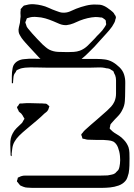

<svg xmlns="http://www.w3.org/2000/svg" viewBox="-20 -846 644 925"><path d="M600 -12Q597 -2 594 8Q591 18 584 26Q571 41 551 48Q531 55 510.5 57Q490 59 475 59H133Q123 58 113 58Q103 58 93 54Q89 52 84.5 50.5Q80 49 77 47Q75 45 72.5 41.5Q70 38 68 36Q67 34 65 32Q63 30 62 29Q61 27 62.5 22.5Q64 18 65 16Q65 14 65 12.5Q65 11 66 10Q68 8 71 8Q74 6 77.5 4.5Q81 3 85 2Q92 0 99.5 0Q107 0 114 0H424Q443 0 461.5 0Q480 0 499 -1Q507 -3 517 -4.5Q527 -6 534 -11Q536 -12 537.5 -14Q539 -16 540 -17L550 -27Q554 -34 555.5 -42.5Q557 -51 558 -58Q560 -73 558 -94.5Q556 -116 548.5 -135.5Q541 -155 526 -164Q515 -169 501.5 -170Q488 -171 476 -172Q458 -172 440 -172Q422 -172 404 -173Q399 -173 394.5 -174.5Q390 -176 385 -177Q379 -177 377 -179Q376 -181 375.5 -185Q375 -189 374 -190Q373 -192 372 -194.5Q371 -197 372 -198Q372 -200 374 -202Q376 -204 377 -205Q384 -215 390 -220Q404 -233 418 -245Q432 -257 446 -269Q459 -280 471 -291Q483 -302 496 -313Q506 -322 515.5 -332.5Q525 -343 531 -356Q539 -374 539 -395Q539 -416 539 -435Q539 -446 539 -459Q539 -472 535 -483Q533 -488 530 -493Q529 -495 528 -498.5Q527 -502 525 -504L518 -508Q515 -510 512 -512Q509 -514 506 -515Q498 -517 493 -517Q474 -522 453.5 -521Q433 -520 413 -520H208Q186 -520 155 -521Q124 -522 101 -520Q93 -519 85.5 -517.5Q78 -516 70 -512Q68 -511 65 -510Q62 -509 60 -507Q58 -505 56 -499Q52 -495 48 -487Q45 -480 44.5 -470.5Q44 -461 43 -453Q43 -451 43 -448Q43 -445 40 -445Q39 -445 38.5 -444.5Q38 -444 38 -444Q37 -445 37 -448Q37 -451 37 -452V-479Q37 -489 38 -499Q39 -509 41 -519Q42 -521 42.5 -524Q43 -527 44 -529Q51 -544 65.5 -552Q80 -560 96 -561Q119 -564 147 -563Q175 -562 197 -562H448Q467 -562 485.5 -559.5Q504 -557 521 -548Q539 -538 555.5 -522Q572 -506 578 -486Q584 -467 583.5 -445.5Q583 -424 583 -404Q583 -382 581.5 -359Q580 -336 569 -316Q561 -299 547 -285Q533 -271 521 -257Q519 -255 516.5 -252Q514 -249 512 -246Q511 -244 511 -240.5Q511 -237 510 -235Q510 -234 509 -231Q508 -228 509 -226Q509 -225 511 -223.5Q513 -222 514 -221Q520 -214 530 -207Q542 -200 554 -192Q566 -184 576 -173Q591 -158 599 -137Q603 -124 603.5 -110Q604 -96 604 -82Q604 -65 603.5 -48Q603 -31 600 -12ZM31 -100Q30 -123 29.5 -152Q29 -181 41 -203Q48 -217 59.5 -228.5Q71 -240 82 -250Q86 -253 88.5 -257.5Q91 -262 93 -266Q94 -268 96 -270.5Q98 -273 98 -274L92 -284Q91 -286 89.5 -289Q88 -292 86 -294Q83 -299 78 -302.5Q73 -306 70 -310Q69 -312 68.5 -314.5Q68 -317 66 -319Q65 -321 63.5 -324.5Q62 -328 62 -329Q62 -331 64 -333Q66 -335 67 -336Q69 -338 70.5 -341.5Q72 -345 73 -346Q76 -348 81.5 -347.5Q87 -347 91 -348Q110 -350 129.5 -349Q149 -348 168 -348Q174 -348 180 -348Q186 -348 192 -347Q194 -347 197.5 -347Q201 -347 203 -346Q206 -345 209 -342Q212 -339 218 -334Q218 -333 216.5 -330Q215 -327 215 -325Q214 -323 213 -319.5Q212 -316 210 -314Q208 -310 203 -306Q198 -302 194 -299Q179 -284 156 -264.5Q133 -245 110 -226Q87 -207 72 -192Q59 -179 50 -163.5Q41 -148 39 -129Q38 -123 37.5 -117Q37 -111 36 -105Q36 -104 36.5 -100Q37 -96 35 -94Q34 -93 32.5 -95Q31 -97 31 -100ZM520 -718Q507 -700 492 -684Q477 -668 462 -651Q449 -636 434.5 -620.5Q420 -605 405 -591Q389 -575 370.5 -560Q352 -545 329 -541Q316 -539 303.5 -539Q291 -539 278 -539Q256 -539 230 -540.5Q204 -542 183 -556Q176 -561 169.5 -567.5Q163 -574 157 -581L121 -620Q111 -631 101.5 -641.5Q92 -652 84 -663Q80 -669 75.5 -677Q71 -685 70 -692Q68 -703 71 -714.5Q74 -726 76 -736Q77 -741 77 -746Q77 -751 78 -756Q80 -765 79 -774Q78 -783 79 -792Q80 -794 79.5 -797.5Q79 -801 80 -803Q81 -804 82 -805Q83 -806 84 -807Q86 -809 89 -813Q92 -817 95 -819L108 -822Q125 -827 144.5 -825.5Q164 -824 180 -820Q198 -816 215 -808Q232 -800 249 -794Q257 -791 266 -788Q275 -785 283 -785Q300 -784 316 -790.5Q332 -797 347 -804Q370 -813 394.5 -819Q419 -825 441 -824Q449 -824 458 -823.5Q467 -823 475 -820Q486 -816 495.5 -809.5Q505 -803 514 -796Q519 -792 524 -787.5Q529 -783 532 -776Q534 -774 536 -770.5Q538 -767 538 -764Q539 -762 538 -758.5Q537 -755 536 -753Q535 -744 530.5 -736Q526 -728 520 -718ZM185 -632Q193 -625 200.5 -618.5Q208 -612 217 -607Q237 -597 260.5 -596Q284 -595 306 -595Q320 -595 335.5 -596Q351 -597 365 -602Q386 -610 403 -626.5Q420 -643 435 -659Q447 -673 460.5 -686Q474 -699 484 -715Q486 -718 488 -721.5Q490 -725 491 -727Q492 -730 491 -733.5Q490 -737 490 -739Q490 -741 490 -744Q490 -747 489 -748Q488 -750 485.5 -752Q483 -754 481 -755Q479 -757 476.5 -758.5Q474 -760 472 -761Q471 -762 468.5 -762Q466 -762 464 -762Q458 -763 452 -763.5Q446 -764 440 -764Q421 -763 402 -758.5Q383 -754 365 -747Q350 -740 334 -733.5Q318 -727 301 -725Q284 -724 267.5 -730.5Q251 -737 236 -744Q217 -752 198 -757.5Q179 -763 158 -764Q148 -765 138.5 -764.5Q129 -764 120 -761Q119 -760 115 -759.5Q111 -759 109 -757Q108 -756 107.5 -753Q107 -750 106 -748Q105 -746 103.5 -742.5Q102 -739 102 -737Q102 -736 104 -732Q106 -724 109 -717Q114 -709 121 -701.5Q128 -694 134 -686Q158 -659 185 -632Z"/></svg>

Font: Rubik Vinyl
Style: Regular
Weight: 400
Designer: Hubert and Fischer, NaN
Foundry: Hubert and Fischer, NaN
Version: Version 2.200